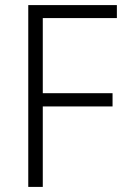

<svg xmlns="http://www.w3.org/2000/svg" viewBox="-20 -785 494 754"><path d="M148 -51V-367H422V-419H148V-714H439V-765H91V-51Z"/></svg>

Font: Noto Sans Tamil UI SemiCondensed Light
Style: Regular
Weight: 300
Width: 4
Designer: Jelle Bosma - Monotype Design Team
Foundry: Monotype Imaging Inc.
Version: Version 2.004